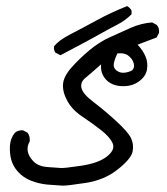

<svg xmlns="http://www.w3.org/2000/svg" viewBox="-20 -429 540 622"><path d="M132.8 168.9Q104.5 166 80.1 156.2Q55.7 146.5 39.1 128.4Q22.5 110.4 16.6 88.9Q10.7 67.4 12.2 43Q13.7 18.6 28.3 1Q38.1 -7.8 54.7 -6.8L69.3 1Q78.1 12.7 76.2 29.3Q67.4 43.9 69.8 60.5Q72.3 77.1 88.4 93.8Q104.5 110.4 135.7 112.3Q167 114.3 177.2 115.2Q187.5 116.2 243.2 107.9Q298.8 99.6 326.2 78.1Q353.5 56.6 345.2 36.1Q336.9 15.6 307.6 -7.3Q278.3 -30.3 246.6 -51.3Q214.8 -72.3 198.7 -101.1Q182.6 -129.9 184.1 -155.3Q185.5 -180.7 211.4 -210Q237.3 -239.3 269.5 -266.1Q301.8 -293 336.4 -308.6Q371.1 -324.2 403.8 -338.9Q436.5 -353.5 472.7 -356.4L487.3 -348.6Q497.1 -338.9 495.1 -322.3L487.3 -307.6Q457 -295.9 425.8 -284.2Q442.4 -266.6 451.2 -246.6Q460 -226.6 456.1 -203.6Q452.1 -180.7 429.2 -164.6Q406.2 -148.4 374 -149.9Q341.8 -151.4 323.2 -171.4Q304.7 -191.4 307.6 -220.7Q273.4 -190.4 256.3 -176.3Q239.3 -162.1 244.1 -143.1Q249 -124 282.7 -98.6Q316.4 -73.2 355.5 -37.6Q394.5 -2 404.3 18.1Q414.1 38.1 409.7 61.5Q405.3 85 361.8 119.6Q318.4 154.3 257.3 163.6Q196.3 172.9 182.6 172.4Q168.9 171.9 132.8 168.9ZM408.2 -201.2Q417 -210 413.1 -224.1Q409.2 -238.3 396 -248.5Q382.8 -258.8 360.4 -255.9Q350.6 -235.4 348.6 -222.2Q346.7 -209 357.4 -200.7Q368.2 -192.4 381.8 -193.4Q395.5 -194.3 408.2 -201.2ZM175.8 -250 159.2 -258.8Q153.3 -267.6 155.3 -279.3Q170.9 -298.8 207 -317.4Q243.2 -335.9 291.5 -362.3Q339.8 -388.7 391.6 -409.2Q401.4 -404.3 406.2 -394.5V-382.8Q385.7 -362.3 359.9 -349.1Q334 -335.9 304.7 -319.3Q275.4 -302.7 242.2 -285.2Q209 -267.6 175.8 -250Z"/></svg>

Font: JasonHandwriting2
Style: Regular
Weight: 400
Version: Version 1.05.10